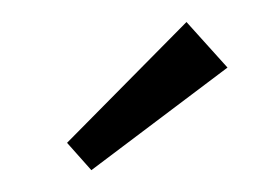

<svg xmlns="http://www.w3.org/2000/svg" viewBox="-29 -758 372 255"><g transform="rotate(-5 157.0 -630.5)"><path d="M276 -658 84 -538 55 -577 227 -723Z"/></g></svg>

Font: Exo 2.0
Style: Regular
Weight: 400
Designer: Natanael Gama
Version: Version 1.001;PS 001.001;hotconv 1.0.70;makeotf.lib2.5.58329